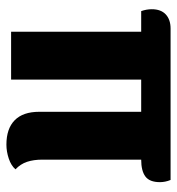

<svg xmlns="http://www.w3.org/2000/svg" viewBox="4 -554 565 614"><g transform="rotate(90 287.0 -247.5)"><path d="M522 -14Q510 0 487.5 7.5Q465 15 443 15Q392 15 365 -11.5Q338 -38 338 -90V-416H235V0H82V-416H16Q10 -433 10 -450Q10 -479 26.5 -494.5Q43 -510 72 -510H556Q563 -493 563 -476Q563 -443 545 -429.5Q527 -416 491 -416V-100Q491 -72 498 -51Q505 -30 522 -14Z"/></g></svg>

Font: Sansita
Style: Bold
Weight: 700
Designer: Pablo Cosgaya
Foundry: Omnibus-Type
Version: Version 1.006